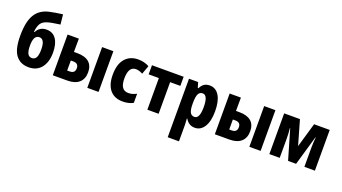

<svg xmlns="http://www.w3.org/2000/svg" viewBox="-72 -1484 4340 2436"><g transform="rotate(20 2098.0 -265.5)"><path d="M273 10Q161 10 99.5 -69.5Q38 -149 38 -332Q38 -521 97 -618Q156 -715 282 -742Q320 -751 364.5 -758Q409 -765 456 -771L470 -638Q425 -631 387.5 -625.5Q350 -620 316 -611Q244 -593 217.5 -550.5Q191 -508 185 -436H193Q235 -518 328 -518Q413 -518 458 -452.5Q503 -387 503 -271Q503 -141 442.5 -65.5Q382 10 273 10ZM273 -114Q312 -114 330.5 -148.5Q349 -183 349 -257Q349 -396 274 -396Q197 -396 197 -256Q197 -184 215 -149Q233 -114 273 -114Z M598 0V-550H750L749 -370H795Q899 -370 953 -324Q1007 -278 1007 -188Q1007 -98 952 -49Q897 0 794 0ZM1064 0V-550H1216V0ZM749 -119H783Q854 -119 854 -187Q854 -254 782 -254H749Z M1544 10Q1431 10 1370.5 -62Q1310 -134 1310 -268Q1310 -411 1375 -485.5Q1440 -560 1551 -560Q1634 -560 1699 -523L1657 -407Q1606 -434 1565 -434Q1465 -434 1465 -273Q1465 -193 1492 -154.5Q1519 -116 1575 -116Q1630 -116 1684 -146V-23Q1656 -7 1620 1.5Q1584 10 1544 10Z M1875 0V-427H1737V-550H2165V-427H2027V0Z M2237 240V-550H2360L2382 -478H2390Q2414 -523 2443.5 -541.5Q2473 -560 2516 -560Q2598 -560 2644 -485Q2690 -410 2690 -274Q2690 -139 2643 -64.5Q2596 10 2517 10Q2474 10 2442.5 -10Q2411 -30 2390 -67H2384Q2386 -38 2387.5 -14Q2389 10 2389 28V240ZM2466 -118Q2536 -118 2536 -274Q2536 -435 2466 -435Q2425 -435 2407.5 -400Q2390 -365 2389 -289V-264Q2389 -190 2406.5 -154Q2424 -118 2466 -118Z M2786 0V-550H2938L2937 -370H2983Q3087 -370 3141 -324Q3195 -278 3195 -188Q3195 -98 3140 -49Q3085 0 2982 0ZM3252 0V-550H3404V0ZM2937 -119H2971Q3042 -119 3042 -187Q3042 -254 2970 -254H2937Z M3522 0V-550H3735L3830 -220L3926 -550H4137V0H3995V-253Q3995 -288 3997 -326Q3999 -364 4003 -400H3999L3883 0H3775L3658 -400H3654Q3658 -364 3660 -327Q3662 -290 3662 -252V0Z"/></g></svg>

Font: Noto Sans Condensed ExtraBold
Style: Regular
Weight: 800
Width: 3
Designer: Monotype Design Team
Foundry: Monotype Imaging Inc.
Version: Version 2.013; ttfautohint (v1.8.4.7-5d5b)